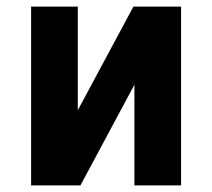

<svg xmlns="http://www.w3.org/2000/svg" viewBox="-20 -560 640 580"><path d="M74 0V-540H215V-227L383 -540H527V0H386V-304L223 0Z"/></svg>

Font: Geist Mono Black
Style: Regular
Weight: 900
Monospace: yes
Designer: Basement.studio, Andrés Briganti, Mateo Zaragoza
Foundry: Basement.studio, Vercel, Andrés Briganti, Guido Ferreyra, Mateo Zaragoza
Version: Version 1.500; ttfautohint (v1.8.4.7-5d5b)